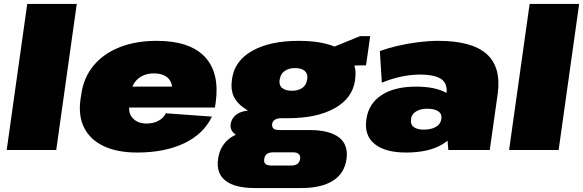

<svg xmlns="http://www.w3.org/2000/svg" viewBox="-20 -760 2955 973"><path d="M369 -740 265 0H14L118 -740Z M675 13Q574 13 505.5 -19.5Q437 -52 406.5 -112.5Q376 -173 388 -257L392 -283Q404 -367 454 -427.5Q504 -488 586 -520.5Q668 -553 774 -553Q941 -553 1017.5 -472.5Q1094 -392 1073 -240L1069 -215H634Q633 -181 654 -160Q678 -134 723 -134Q759 -134 785 -149Q811 -164 820 -186L1054 -169Q1012 -81 913.5 -34Q815 13 675 13ZM651 -321H852Q849 -346 833 -363Q808 -388 759 -388Q714 -388 682 -363Q661 -346 651 -321Z M1439 -161H1406Q1386 -161 1373.5 -153.5Q1361 -146 1359 -131Q1358 -115 1366.5 -108Q1375 -101 1397 -101H1547Q1649 -101 1697.5 -64Q1746 -27 1736 46Q1726 119 1667 156Q1608 193 1506 193H1272Q1171 193 1123 156Q1075 119 1085 46Q1095 -26 1151 -64Q1162 -71 1175 -77Q1172 -79 1170 -81Q1145 -100 1149 -131Q1154 -164 1183 -183Q1204 -196 1237 -200Q1227 -205 1218 -212Q1142 -262 1155 -352L1156 -361Q1169 -452 1258.5 -502.5Q1348 -553 1494 -553Q1605 -553 1675 -524L1805 -577H1856L1835 -429L1776 -428Q1785 -398 1780 -361L1779 -352Q1766 -262 1676 -211.5Q1586 -161 1439 -161ZM1459 -300Q1491 -300 1511.5 -314Q1532 -328 1536 -355L1537 -359Q1541 -386 1524.5 -400.5Q1508 -415 1475 -415Q1444 -415 1423 -400.5Q1402 -386 1398 -359L1397 -355Q1393 -328 1410 -314Q1427 -300 1459 -300ZM1456 79Q1495 79 1501 46Q1503 29 1494 20.5Q1485 12 1465 12H1364Q1323 12 1319 46Q1317 59 1322 67Q1330 79 1355 79Z M2038 13Q1932 13 1879 -30Q1826 -73 1836 -150L1837 -157Q1848 -235 1913.5 -278Q1979 -321 2088 -321Q2186 -321 2243 -289Q2248 -335 2218 -358Q2185 -382 2108 -382Q2062 -382 2012.5 -371.5Q1963 -361 1915 -341L1905 -501Q1945 -516 1996.5 -528Q2048 -540 2101.5 -546.5Q2155 -553 2201 -553Q2372 -553 2446.5 -486Q2521 -419 2502 -283L2462 0H2252L2248 -47Q2237 -38 2224 -30Q2154 13 2038 13ZM2127 -103Q2164 -103 2188 -116.5Q2212 -130 2216 -154L2217 -160Q2220 -183 2201 -196Q2182 -209 2144 -209Q2111 -209 2089 -195.5Q2067 -182 2063 -159V-153Q2059 -130 2076.5 -116.5Q2094 -103 2127 -103Z M2915 -740 2811 0H2560L2664 -740Z"/></svg>

Font: Pathway Extreme 8pt Thin 12pt Black
Style: Italic
Weight: 900
Italic angle: -8°
Version: Version 1.001;gftools[0.9.26]